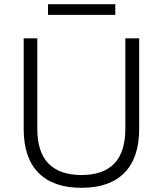

<svg xmlns="http://www.w3.org/2000/svg" viewBox="-20 -888 777 916"><path d="M369 8Q234 8 163.5 -63.5Q93 -135 93 -273V-705H158V-275Q158 -162 211.5 -107.5Q265 -53 369 -53Q472 -53 525 -107.5Q578 -162 578 -275V-705H644V-273Q644 -135 573.5 -63.5Q503 8 369 8ZM209 -817V-868H530V-817Z"/></svg>

Font: Nunito Sans 10pt Light
Style: Regular
Weight: 300
Designer: Vernon Adams
Foundry: Vernon Adams
Version: Version 3.101;gftools[0.9.27]